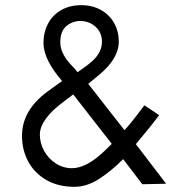

<svg xmlns="http://www.w3.org/2000/svg" viewBox="-20 -710 729 742"><path d="M65 -185Q65 -283 162 -355Q185 -371 220 -397Q148 -480 148 -544Q148 -585 165.5 -618.5Q183 -652 216.5 -671Q250 -690 294 -690Q337 -690 370 -671.5Q403 -653 421 -621Q439 -589 439 -549Q439 -516 419.5 -483.5Q400 -451 361 -419Q341 -403 321 -386L461 -207Q481 -227 538 -303L595 -265Q564 -223 505 -153L622 0L530 2L456 -95Q409 -48 362 -18Q315 12 268 12Q205 12 159 -14.5Q113 -41 89 -86Q65 -131 65 -185ZM380 -123Q396 -139 412 -154L263 -345Q202 -300 183 -281Q134 -232 134 -190Q134 -157 150.5 -127Q167 -97 195.5 -78.5Q224 -60 258 -60Q313 -60 380 -123ZM342 -479Q374 -511 374 -548Q374 -583 351 -605Q328 -627 294 -629Q263 -630 238 -610.5Q213 -591 213 -546Q213 -519 229 -493Q240 -474 257 -457Q261 -452 263.5 -450Q266 -448 270 -443Q275 -437 280 -431Q325 -462 342 -479Z"/></svg>

Font: Teachers[wght]
Style: Regular
Weight: 400
Designer: Alfredo Marco Pradil & Chank Diesel
Version: Version 1.000;Glyphs 3.1.2 (3151)